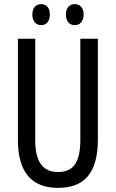

<svg xmlns="http://www.w3.org/2000/svg" viewBox="-20 -902 562 932"><path d="M137 -832C137 -797 156 -780 180 -780C204 -780 222 -797 222 -832C222 -865 204 -882 180 -882C156 -882 137 -866 137 -832ZM300 -832C300 -797 318 -780 343 -780C367 -780 386 -797 386 -832C386 -865 367 -882 343 -882C319 -882 300 -866 300 -832ZM455 -714H370V-223C370 -111 334 -67 262 -67C191 -67 151 -112 151 -222V-714H67V-223C67 -64 135 10 262 10C389 10 455 -62 455 -224Z"/></svg>

Font: Noto Sans UI Condensed
Style: Regular
Weight: 400
Width: 3
Designer: Monotype Design Team
Foundry: Monotype Imaging Inc.
Version: Version 1.901